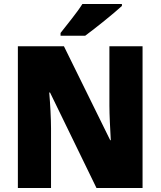

<svg xmlns="http://www.w3.org/2000/svg" viewBox="-20 -947 809 967"><path d="M594 -917V-927H395C367 -882 318 -824 285 -781V-767H409C462 -806 554 -880 594 -917ZM698 0V-714H531V-414C531 -368 535 -297 538 -241H535L302 -714H70V0H237V-300C237 -349 233 -423 228 -481H232L466 0Z"/></svg>

Font: Noto Sans Khmer SemiCondensed Black
Style: Regular
Weight: 900
Width: 4
Designer: Danh Hong and the Monotype Design Team
Foundry: Monotype Imaging Inc.
Version: Version 2.004